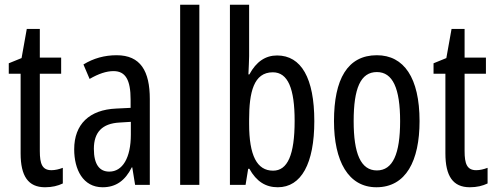

<svg xmlns="http://www.w3.org/2000/svg" viewBox="-20 -780 2091 810"><path d="M197 -62C158 -62 148 -89 148 -143V-469H238V-537H148V-658H93L71 -535L17 -513V-469H67V-133C67 -37 99 10 170 10C200 10 224 4 245 -6V-72C229 -66 213 -62 197 -62Z M472 -547C421 -547 374 -534 332 -508L358 -447C396 -469 429 -480 459 -480C510 -480 531 -442 531 -360V-325L470 -322C357 -317 293 -256 293 -150C293 -65 330 10 413 10C469 10 508 -18 536 -74H538L550 0H612V-362C612 -480 573 -547 472 -547ZM484 -263 532 -266V-212C532 -114 497 -56 441 -56C400 -56 376 -86 376 -152C376 -222 411 -259 484 -263Z M821 0V-760H740V0Z M1031 -543V-760H950V0H1016L1027 -68H1032C1062 -14 1101 10 1152 10C1251 10 1306 -90 1306 -269C1306 -450 1251 -546 1149 -546C1100 -546 1061 -520 1032 -466H1028C1029 -496 1031 -522 1031 -543ZM1131 -475C1195 -475 1223 -406 1223 -270C1223 -126 1193 -60 1132 -60C1064 -60 1031 -124 1031 -257V-276C1031 -390 1050 -475 1131 -475Z M1750 -269C1750 -452 1684 -547 1570 -547C1446 -547 1389 -446 1389 -269C1389 -101 1449 10 1568 10C1693 10 1750 -102 1750 -269ZM1472 -269C1472 -407 1501 -476 1570 -476C1637 -476 1668 -407 1668 -269C1668 -130 1637 -61 1570 -61C1502 -61 1472 -132 1472 -269Z M1989 -62C1950 -62 1940 -89 1940 -143V-469H2030V-537H1940V-658H1885L1863 -535L1809 -513V-469H1859V-133C1859 -37 1891 10 1962 10C1992 10 2016 4 2037 -6V-72C2021 -66 2005 -62 1989 -62Z"/></svg>

Font: Noto Sans Gujarati ExtraCondensed
Style: Regular
Weight: 400
Width: 2
Designer: Jelle Bosma - Monotype Design Team, Universal Thirst
Foundry: Monotype Imaging Inc.
Version: Version 2.106